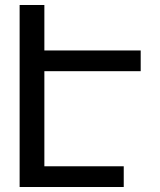

<svg xmlns="http://www.w3.org/2000/svg" viewBox="-20 -749 642 769"><path d="M58.6 -729H157.7V-546.9H543.5V-463.9H157.7V-83H475.6V0H58.6Z"/></svg>

Font: Vazir Code Hack
Style: Code-Hack
Weight: 400
Foundry: DejaVu fonts team - Redesigned by Saber Rastikerdar
Version: Version 1.1.2